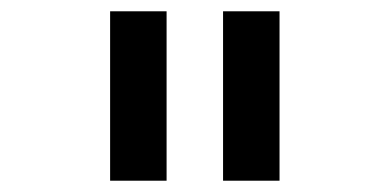

<svg xmlns="http://www.w3.org/2000/svg" viewBox="-20 -720 690 340"><path d="M475 -400H375V-700H475ZM175 -700H275V-400H175Z"/></svg>

Font: Monoikos Medium
Style: Regular
Weight: 500
Designer: Brian Krent
Version: Version 0.088